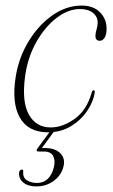

<svg xmlns="http://www.w3.org/2000/svg" viewBox="-20 -467 407 690"><path d="M267.5 -434.5Q224.5 -434.5 182.5 -402Q140.5 -369.5 109.8 -314.5Q79 -259.5 70 -191Q58 -100.5 84 -54.8Q110 -9 162.5 -9Q205 -9 248.5 -40Q292 -71 309.5 -134.5Q312 -142.5 316.5 -142.5Q321.5 -142.5 320.5 -135Q315.5 -101 293 -68Q270.5 -35 234.5 -13.2Q198.5 8.5 152.5 8.5Q81 8.5 51 -45Q21 -98.5 37 -194.5Q48.5 -263 84 -320.5Q119.5 -378 169.2 -412.5Q219 -447 273 -447Q315.5 -447 339.2 -423Q363 -399 363 -364.5Q363 -342.5 356 -331.5Q349 -320.5 338.5 -320.5Q323 -320.5 323 -338Q323 -348 327 -361Q331 -374 331 -386Q331 -407 314 -420.8Q297 -434.5 267.5 -434.5ZM165.5 -2.5H180L130.5 65H141Q179 65 197.2 84.2Q215.5 103.5 208 132Q200 163.5 172.8 183.2Q145.5 203 110.5 203Q80.5 203 63.2 188.5Q46 174 49 151Q51 143.5 58 142.5Q64.5 142 63.5 149.5Q61.5 171.5 76.8 181Q92 190.5 112.5 190.5Q159 190.5 173.5 134.5Q179.5 109.5 171 93.5Q162.5 77.5 137.5 77.5H119Q106 77.5 116 64.5Z"/></svg>

Font: Fraunces 72pt Thin
Style: Italic
Weight: 100
Italic angle: -16°
Version: Version 1.000;[b76b70a41]